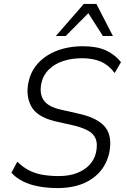

<svg xmlns="http://www.w3.org/2000/svg" viewBox="-20 -948 646 976"><path d="M274 8Q221 8 175.5 -0.5Q130 -9 95 -27Q60 -45 38 -70L68 -126Q94 -100 126 -83Q158 -66 196.5 -59.5Q235 -53 279 -53Q332 -53 371.5 -68.5Q411 -84 435.5 -110.5Q460 -137 468 -172Q477 -215 467 -241Q457 -267 430 -282.5Q403 -298 360 -309L258 -332Q166 -355 138 -409Q110 -463 125 -531Q134 -575 159 -609Q184 -643 220.5 -666Q257 -689 303 -701Q349 -713 401 -713Q472 -713 518 -692Q564 -671 595 -632L563 -577Q533 -617 493 -634.5Q453 -652 397 -652Q344 -652 300.5 -637.5Q257 -623 228.5 -595Q200 -567 191 -528Q179 -474 201 -440Q223 -406 288 -391L389 -368Q481 -346 516.5 -299.5Q552 -253 535 -169Q525 -127 503 -94.5Q481 -62 446.5 -38.5Q412 -15 368.5 -3.5Q325 8 274 8ZM264 -765 406 -928H470L554 -765H503L429 -881L314 -765Z"/></svg>

Font: Nunito Sans 7pt SemiCondensed Light
Style: Italic
Weight: 300
Width: 4
Italic angle: -9°
Designer: Vernon Adams
Foundry: Vernon Adams
Version: Version 3.101;gftools[0.9.27]